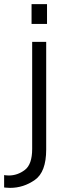

<svg xmlns="http://www.w3.org/2000/svg" viewBox="-74 -706 326 931"><path d="M150 19Q150 128 95 166.5Q40 205 -25 205Q-37 205 -44.5 204Q-52 203 -54 203V143Q-52 143 -46.5 144Q-41 145 -32 145Q11 145 46.5 118Q82 91 82 16V-503H150ZM154 -686V-590H79V-686Z"/></svg>

Font: Museo Sans Light
Style: Regular
Weight: 300
Designer: Jos Buivenga
Foundry: Jos Buivenga & Rosetta Type Foundry (extension, remastering)
Version: Version 3.600;PS 1.000;hotconv 1.0.88;makeotf.lib2.5.647800;